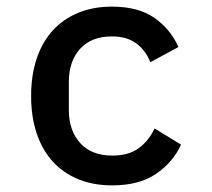

<svg xmlns="http://www.w3.org/2000/svg" viewBox="-20 -548 640 580"><path d="M319 12Q261 12 215.5 -7Q170 -26 138.5 -61Q107 -96 90.5 -146Q74 -196 74 -258Q74 -320 90.5 -370Q107 -420 138.5 -455Q170 -490 215.5 -509Q261 -528 318 -528Q398 -528 446.5 -494Q495 -460 519 -406L434 -360Q420 -396 391.5 -417Q363 -438 318 -438Q256 -438 222 -400.5Q188 -363 188 -301V-215Q188 -154 222 -116Q256 -78 320 -78Q368 -78 398.5 -100Q429 -122 447 -160L527 -111Q502 -57 451 -22.5Q400 12 319 12Z"/></svg>

Font: IBM Plex Mono Medium
Style: Regular
Weight: 500
Monospace: yes
Designer: Mike Abbink, Paul van der Laan, Pieter van Rosmalen
Foundry: Bold Monday
Version: Version 2.3